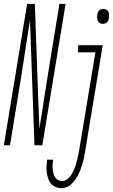

<svg xmlns="http://www.w3.org/2000/svg" viewBox="-57 -755 587 998"><path d="M-37 0 84 -735H124L141 -263L148 -86Q152 -113 156 -139.5Q160 -166 165 -193L173 -248Q181 -296 188.5 -344.5Q196 -393 204 -441L252 -735H284L163 0H122L99 -649Q84 -560 71 -471.5Q58 -383 43 -294L-5 0ZM478 -631Q469 -631 462 -635Q455 -639 451.5 -646.5Q448 -654 448 -662.5Q448 -671 449 -680Q450 -685 452 -691Q454 -697 458.5 -701Q463 -705 469 -707Q475 -709 480 -709Q489 -709 496 -705Q503 -701 506.5 -693.5Q510 -686 510 -677.5Q510 -669 509 -660Q508 -655 506 -649Q504 -643 499.5 -639Q495 -635 489 -633Q483 -631 478 -631ZM262 223Q246 223 231 216.5Q216 210 207 198.5Q198 187 193 171.5Q188 156 186 140Q184 124 185 107.5Q186 91 188 75H219Q217 87 216.5 99Q216 111 217 122.5Q218 134 220.5 145Q223 156 228.5 165.5Q234 175 244 180.5Q254 186 266 186Q281 186 294.5 175Q308 164 316 150Q324 136 330 121Q336 106 340 90.5Q344 75 347.5 60Q351 45 354 29L439 -483H348L350 -520H477L385 35Q382 50 379.5 64.5Q377 79 372.5 93Q368 107 363 121.5Q358 136 351.5 149.5Q345 163 336 176Q327 189 316 200Q305 211 291 217Q277 223 262 223Z"/></svg>

Font: Iosevka Extralight Oblique
Style: Regular
Weight: 200
Italic angle: -9°
Monospace: yes
Designer: Belleve Invis
Foundry: Belleve Invis
Version: Version 32.5.0; ttfautohint (v1.8.4)